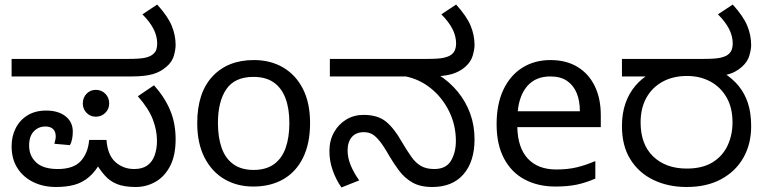

<svg xmlns="http://www.w3.org/2000/svg" viewBox="-20 -810 3363 844"><path d="M226 12Q170 12 125.5 -10Q81 -32 56 -72Q31 -112 31 -167Q31 -211 49 -246.5Q67 -282 101 -303Q135 -324 183 -324Q236 -324 268 -299Q300 -274 300 -231Q300 -215 297 -199Q294 -183 287 -172L219 -178Q221 -186 223 -194.5Q225 -203 225 -210Q225 -232 213 -243Q201 -254 180 -254Q149 -254 128.5 -232.5Q108 -211 108 -170Q108 -125 139 -96Q170 -67 234 -67Q303 -67 335 -102Q367 -137 372 -195H448Q453 -128 487.5 -97.5Q522 -67 570 -67Q606 -67 628 -83Q650 -99 660 -127.5Q670 -156 670 -191Q670 -237 652 -284.5Q634 -332 586 -387L657 -435Q703 -384 727.5 -326.5Q752 -269 752 -198Q752 -126 727.5 -79.5Q703 -33 663 -10.5Q623 12 577 12Q526 12 494 -1Q462 -14 440 -39.5Q418 -65 396 -101L427 -105Q401 -57 371.5 -32Q342 -7 306.5 2.5Q271 12 226 12ZM401 -297Q377 -297 360.5 -314Q344 -331 344 -355Q344 -381 360.5 -398Q377 -415 401 -415Q426 -415 443 -398Q460 -381 460 -355Q460 -331 443 -314Q426 -297 401 -297ZM31 -474V-551H541Q595 -551 617 -556Q639 -561 649 -569Q663 -579 667 -591.5Q671 -604 671 -618Q671 -651 655 -682.5Q639 -714 606 -747L671 -790Q718 -738 735 -696.5Q752 -655 752 -612Q752 -593 744.5 -565.5Q737 -538 711 -516Q686 -494 651.5 -484Q617 -474 559 -474Z M1343 -269Q1343 -180 1312.5 -117.5Q1282 -55 1226 -22.5Q1170 10 1093 10Q1022 10 966.5 -22.5Q911 -55 879 -117.5Q847 -180 847 -269Q847 -402 914 -474Q981 -546 1096 -546Q1169 -546 1224.5 -513.5Q1280 -481 1311.5 -419.5Q1343 -358 1343 -269ZM938 -269Q938 -206 954.5 -159.5Q971 -113 1006 -88Q1041 -63 1095 -63Q1149 -63 1184 -88Q1219 -113 1235.5 -159.5Q1252 -206 1252 -269Q1252 -333 1235 -378Q1218 -423 1183.5 -447.5Q1149 -472 1094 -472Q1012 -472 975 -418Q938 -364 938 -269Z M1880 12Q1827 12 1792.5 -8Q1758 -28 1734.5 -59.5Q1711 -91 1691 -125Q1666 -169 1648 -191Q1630 -213 1614.5 -221Q1599 -229 1579 -229Q1545 -229 1526.5 -207.5Q1508 -186 1508 -148Q1508 -116 1522 -82.5Q1536 -49 1559 -17L1481 14Q1458 -18 1443 -60Q1428 -102 1428 -145Q1428 -192 1448 -228Q1468 -264 1502 -284.5Q1536 -305 1578 -305Q1640 -305 1676 -276Q1712 -247 1746 -187Q1769 -148 1788 -121Q1807 -94 1830.5 -80.5Q1854 -67 1889 -67Q1941 -67 1962.5 -103.5Q1984 -140 1984 -190Q1984 -260 1954.5 -320Q1925 -380 1875.5 -420.5Q1826 -461 1764 -474H1430V-551H1855Q1909 -551 1930.5 -556Q1952 -561 1963 -569Q1976 -579 1980.5 -591.5Q1985 -604 1985 -618Q1985 -651 1969 -682.5Q1953 -714 1920 -747L1985 -790Q2032 -738 2049 -696.5Q2066 -655 2066 -612Q2066 -593 2058 -565.5Q2050 -538 2025 -516Q2000 -494 1965 -484Q1930 -474 1872 -474H1848L1905 -483Q1956 -451 1992 -407Q2028 -363 2047 -310.5Q2066 -258 2066 -198Q2066 -100 2017.5 -44Q1969 12 1880 12Z M2400 -546Q2469 -546 2518.5 -516Q2568 -486 2594.5 -431.5Q2621 -377 2621 -304V-251H2254Q2256 -160 2300.5 -112.5Q2345 -65 2425 -65Q2476 -65 2515.5 -74.5Q2555 -84 2597 -102V-25Q2556 -7 2516 1.5Q2476 10 2421 10Q2345 10 2286.5 -21Q2228 -52 2195.5 -113.5Q2163 -175 2163 -264Q2163 -352 2192.5 -415Q2222 -478 2275.5 -512Q2329 -546 2400 -546ZM2399 -474Q2336 -474 2299.5 -433.5Q2263 -393 2256 -321H2529Q2529 -367 2515 -401Q2501 -435 2472.5 -454.5Q2444 -474 2399 -474Z M2998 12Q2917 12 2852.5 -19Q2788 -50 2751 -109.5Q2714 -169 2714 -255Q2714 -312 2729.5 -356Q2745 -400 2773 -433Q2801 -466 2840 -488L2858 -474H2714V-551H3070Q3124 -551 3146 -556Q3168 -561 3179 -569Q3192 -579 3196.5 -591.5Q3201 -604 3201 -618Q3201 -651 3185 -682.5Q3169 -714 3136 -747L3201 -790Q3248 -738 3265 -696.5Q3282 -655 3282 -612Q3282 -593 3274 -565.5Q3266 -538 3241 -516Q3228 -504 3210 -494.5Q3192 -485 3168 -480L3163 -488Q3201 -464 3227.5 -431.5Q3254 -399 3268 -356Q3282 -313 3282 -255Q3282 -177 3248 -117Q3214 -57 3150.5 -22.5Q3087 12 2998 12ZM2999 -69Q3067 -69 3111.5 -96Q3156 -123 3178 -169.5Q3200 -216 3200 -272Q3200 -337 3173.5 -382.5Q3147 -428 3102 -452Q3057 -476 3000 -476Q2938 -476 2892 -450.5Q2846 -425 2821 -379.5Q2796 -334 2796 -272Q2796 -175 2851.5 -122Q2907 -69 2999 -69Z"/></svg>

Font: lkannada15
Style: Book
Weight: 400
Designer: Jelle Bosma - Monotype Design Team
Foundry: Monotype Imaging Inc.
Version: Version 2.003